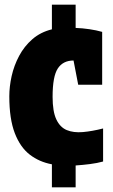

<svg xmlns="http://www.w3.org/2000/svg" viewBox="-20 -702 485 825"><path d="M203 103V4Q149 -6 108 -37.5Q67 -69 43.5 -130Q20 -191 20 -288Q20 -330 30 -375Q40 -420 62 -461.5Q84 -503 119 -533.5Q154 -564 203 -576V-682H305V-582Q334 -581 364.5 -576.5Q395 -572 419 -565V-338H316L296 -442Q251 -442 228.5 -408Q206 -374 206 -286Q206 -223 222 -189Q238 -155 267 -143Q296 -131 336 -134.5Q376 -138 423 -150V-8Q398 -1 366.5 3Q335 7 305 9V103Z"/></svg>

Font: Protest Strike
Style: Regular
Weight: 400
Designer: Octavio Pardo
Foundry: Ashler Design
Version: Version 2.005; ttfautohint (v1.8.4.7-5d5b)